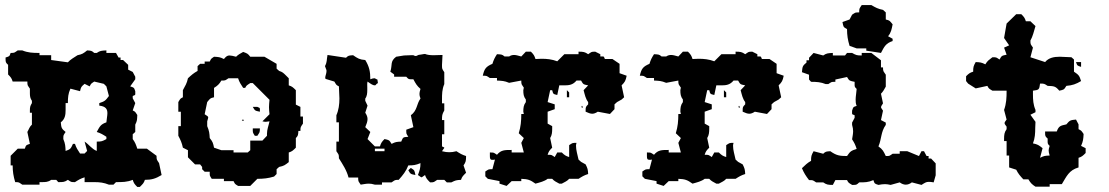

<svg xmlns="http://www.w3.org/2000/svg" viewBox="-20 -734 4380 758"><path d="M352 -412 390 -403 400 -393 410 -355C396 -336 393 -334 372 -327V-317C398 -314 404 -303 404 -287C404 -277 401 -265 400 -251C377 -243 374 -235 362 -213C378 -208 386 -203 400 -194V-185C384 -176 380 -175 362 -175V-138C342 -146 332 -163 314 -175L324 -138L314 -128H296C287 -142 281 -150 276 -166H268C259 -146 258 -145 239 -138C238 -157 238 -166 230 -185C230 -202 230 -199 239 -213C223 -226 222 -229 220 -251C237 -264 239 -281 239 -300V-327H248C248 -349 249 -364 258 -384L296 -374C300 -391 300 -391 314 -403L334 -393C340 -404 337 -402 352 -412ZM306 -100 314 -90ZM50 -535C36 -526 39 -525 22 -525C17 -510 17 -512 2 -507V-500C2 -489 3 -486 12 -478V-440C23 -429 26 -425 30 -412H88C88 -395 89 -398 98 -384V-366C98 -355 99 -346 106 -336V-327C99 -316 98 -310 98 -298V-289H106V-242C96 -233 95 -225 88 -213L98 -166C83 -161 83 -162 78 -147H50L22 -119V-81H30C30 -57 33 -38 40 -15C57 -15 54 -14 68 -5H136V-15H144C159 -15 170 -15 182 -24H202L210 -15C229 -15 235 -15 248 -24C262 -15 259 -15 276 -15C290 -24 298 -29 314 -34V-15H352C374 -15 390 -13 410 -5H428L438 -15C463 -15 482 -15 504 -24C508 -11 511 -7 522 4H532C543 -7 548 -11 552 -24C579 -24 595 -29 618 -43L608 -90C599 -104 598 -102 598 -119L560 -147H522C517 -163 513 -173 504 -185V-204L514 -213V-242C522 -258 521 -261 522 -280C512 -295 515 -292 504 -298L514 -327L504 -346V-355C516 -361 514 -355 514 -374C509 -389 509 -388 494 -393L514 -421V-431L504 -450L486 -459V-478L466 -497H456V-507H448L438 -525H400V-535C381 -534 375 -534 362 -525H352C342 -534 340 -534 324 -535C309 -523 305 -520 286 -516C271 -506 259 -500 248 -488L182 -497V-516H136V-525H134C109 -525 90 -526 68 -535Z M978 -312C987 -296 987 -297 1006 -293C1006 -311 1008 -306 996 -312ZM936 -261C932 -257 941 -257 942 -258C946 -262 937 -262 936 -261ZM978 -227C978 -210 977 -212 986 -198H996C1005 -212 1006 -210 1006 -227ZM836 -170 844 -160ZM882 -425H920C925 -409 931 -401 940 -387H948C954 -398 953 -396 968 -406H978L1044 -340C1043 -330 1042 -320 1042 -311C1042 -302 1043 -292 1044 -283L1016 -255C1028 -252 1031 -253 1044 -255C1040 -236 1034 -223 1034 -206V-198L1016 -179H968V-141L958 -132H902V-141H854L825 -151C821 -170 820 -174 808 -189C807 -208 806 -217 798 -236V-255C800 -263 802 -267 802 -270C802 -275 798 -276 788 -283L798 -331C810 -345 808 -346 825 -350V-387C839 -396 845 -401 854 -416C871 -416 868 -416 882 -425ZM940 -529C928 -522 921 -519 912 -510C901 -513 892 -515 886 -515C878 -515 873 -512 864 -501C848 -509 843 -509 825 -510C810 -500 814 -502 808 -491H788V-482H770L760 -473V-454C744 -445 736 -438 722 -425C718 -405 711 -395 702 -378V-350C691 -344 693 -346 684 -331V-293H694V-236H684V-198C693 -181 698 -170 702 -151L722 -141V-113L750 -85H770L778 -75V-66L788 -56H808C808 -39 807 -42 816 -28H864V-19H902C908 -8 905 -9 920 0H968L996 -28C1020 -28 1039 -30 1062 -37L1072 -47V-66L1082 -75C1101 -79 1105 -82 1120 -94V-132C1133 -136 1137 -140 1148 -151V-189C1157 -198 1157 -201 1158 -217H1166C1166 -234 1167 -232 1176 -246V-274H1166V-312L1148 -321V-378C1137 -389 1133 -393 1120 -397V-425L1110 -435C1099 -446 1095 -450 1082 -454L1072 -463V-482L1024 -510H968C958 -523 956 -523 940 -529Z M1602 -71 1592 -62C1601 -46 1601 -47 1620 -43C1616 -61 1618 -61 1602 -71ZM1460 -147H1498V-137H1460ZM1273 -517C1269 -497 1272 -490 1263 -473L1267 -462C1269 -459 1269 -456 1269 -453C1269 -444 1264 -434 1264 -428C1264 -425 1264 -423 1267 -422L1300 -412C1309 -397 1307 -399 1318 -393C1318 -377 1320 -361 1320 -345C1320 -322 1317 -299 1308 -279V-251H1318V-175H1308V-137C1317 -123 1318 -126 1318 -109C1333 -85 1349 -61 1356 -33H1394C1394 -16 1395 -19 1404 -5C1417 -7 1426 -9 1436 -9C1443 -9 1450 -8 1460 -5H1488V-14H1526C1540 -23 1537 -24 1554 -24C1571 -43 1583 -58 1592 -81C1611 -81 1621 -82 1640 -90C1640 -70 1637 -62 1630 -43C1639 -37 1642 -34 1644 -34C1646 -34 1649 -37 1658 -43C1662 -30 1667 -25 1678 -14C1695 -14 1692 -15 1706 -24H1734L1744 -14H1762C1778 -22 1781 -23 1800 -24C1804 -37 1809 -41 1820 -52L1810 -81C1819 -94 1820 -99 1820 -118C1804 -123 1796 -128 1782 -137C1771 -134 1762 -133 1754 -133C1746 -133 1736 -134 1725 -137C1734 -153 1740 -149 1725 -156V-204H1734V-260H1725C1725 -278 1725 -282 1734 -298V-326H1725V-340C1725 -362 1725 -381 1734 -402V-449C1725 -463 1725 -461 1725 -478L1727 -517C1717 -517 1704 -516 1692 -516C1680 -516 1667 -517 1658 -521C1652 -521 1642 -518 1638 -518C1626 -518 1626 -508 1612 -516H1602L1575 -515L1544 -510C1519 -491 1530 -479 1521 -451L1536 -440V-431H1584C1592 -422 1593 -421 1604 -421H1612C1621 -404 1626 -395 1640 -383C1637 -373 1636 -368 1636 -363C1636 -358 1637 -353 1640 -345C1624 -323 1628 -298 1602 -279L1612 -232L1584 -222C1584 -205 1583 -208 1592 -194C1571 -192 1572 -194 1564 -175C1545 -174 1542 -174 1526 -166C1516 -182 1516 -181 1498 -185C1487 -174 1484 -169 1480 -156H1460L1431 -185L1442 -213L1422 -232C1427 -244 1431 -254 1431 -264C1431 -272 1428 -280 1422 -289L1431 -317L1422 -336V-345C1429 -354 1430 -366 1430 -379V-388C1430 -396 1429 -404 1431 -412C1445 -402 1452 -397 1460 -397C1465 -397 1463 -402 1472 -406L1470 -420C1460 -423 1463 -425 1458 -425C1453 -425 1450 -424 1442 -421C1442 -451 1438 -471 1422 -497C1399 -499 1393 -503 1374 -516C1358 -515 1355 -515 1346 -506Z M2056 -530 2038 -511C2026 -514 2018 -517 2010 -517C2004 -517 1997 -516 1990 -511H1972C1962 -520 1958 -519 1942 -520C1933 -506 1929 -498 1924 -482C1898 -471 1892 -462 1886 -435C1903 -435 1900 -435 1914 -426H1942V-416C1961 -415 1971 -415 1990 -407L2038 -416C2038 -399 2039 -402 2048 -388C2048 -385 2046 -381 2046 -378C2046 -363 2047 -353 2056 -341V-331C2047 -319 2046 -308 2046 -293C2046 -290 2048 -287 2048 -284H2038C2038 -256 2036 -234 2028 -208L2048 -189L2038 -170L2048 -132H2000V-142C1972 -142 1958 -142 1942 -123C1928 -132 1931 -132 1914 -132V-118C1914 -108 1915 -103 1924 -103C1926 -103 1930 -103 1934 -104L1924 -66C1907 -66 1910 -66 1896 -57V-38L1906 -28L1952 -19V-9L1980 0L2000 -19H2038V-28C2064 -27 2073 -24 2094 -9C2112 -14 2129 -18 2142 -28H2160C2169 -18 2176 -16 2188 -9H2198C2210 -16 2218 -18 2227 -28H2264C2278 -37 2286 -42 2302 -47C2301 -65 2300 -69 2292 -85L2274 -95L2264 -104C2260 -124 2254 -140 2254 -159C2254 -163 2255 -166 2256 -170C2239 -170 2241 -170 2227 -161V-114C2214 -118 2209 -121 2198 -132H2180L2170 -114C2156 -123 2159 -123 2142 -123C2146 -136 2149 -140 2160 -151L2152 -189C2159 -200 2160 -212 2160 -226V-236L2142 -246V-293L2170 -303V-322L2142 -331L2152 -378H2160C2164 -362 2164 -363 2180 -359L2188 -397H2208C2227 -397 2242 -399 2256 -416H2274C2283 -400 2283 -401 2302 -397L2284 -378C2289 -359 2292 -344 2302 -331V-322C2293 -313 2292 -311 2292 -300V-293C2303 -288 2311 -285 2318 -285C2324 -285 2331 -287 2340 -293L2388 -284L2406 -303V-322L2416 -331L2434 -341L2444 -350L2434 -397C2447 -410 2450 -415 2454 -435L2426 -445V-482L2398 -501H2368C2362 -513 2368 -511 2350 -511V-520L2330 -530C2313 -530 2316 -529 2302 -520C2289 -529 2283 -530 2264 -530V-520H2208L2180 -492C2159 -500 2139 -502 2118 -502C2110 -502 2102 -501 2094 -501C2090 -514 2087 -519 2076 -530ZM2227 -369 2218 -378V-350H2227ZM2218 -322 2227 -312ZM2278 -316C2276 -316 2276 -316 2276 -313C2276 -311 2277 -308 2278 -308C2278 -308 2279 -308 2280 -309V-312C2280 -314 2279 -316 2278 -316Z M2676 -530 2658 -511C2646 -514 2638 -517 2630 -517C2624 -517 2617 -516 2610 -511H2592C2582 -520 2578 -519 2562 -520C2553 -506 2549 -498 2544 -482C2518 -471 2512 -462 2506 -435C2523 -435 2520 -435 2534 -426H2562V-416C2581 -415 2591 -415 2610 -407L2658 -416C2658 -399 2659 -402 2668 -388C2668 -385 2666 -381 2666 -378C2666 -363 2667 -353 2676 -341V-331C2667 -319 2666 -308 2666 -293C2666 -290 2668 -287 2668 -284H2658C2658 -256 2656 -234 2648 -208L2668 -189L2658 -170L2668 -132H2620V-142C2592 -142 2578 -142 2562 -123C2548 -132 2551 -132 2534 -132V-118C2534 -108 2535 -103 2544 -103C2546 -103 2550 -103 2554 -104L2544 -66C2527 -66 2530 -66 2516 -57V-38L2526 -28L2572 -19V-9L2600 0L2620 -19H2658V-28C2684 -27 2693 -24 2714 -9C2732 -14 2749 -18 2762 -28H2780C2789 -18 2796 -16 2808 -9H2818C2830 -16 2838 -18 2847 -28H2884C2898 -37 2906 -42 2922 -47C2921 -65 2920 -69 2912 -85L2894 -95L2884 -104C2880 -124 2874 -140 2874 -159C2874 -163 2875 -166 2876 -170C2859 -170 2861 -170 2847 -161V-114C2834 -118 2829 -121 2818 -132H2800L2790 -114C2776 -123 2779 -123 2762 -123C2766 -136 2769 -140 2780 -151L2772 -189C2779 -200 2780 -212 2780 -226V-236L2762 -246V-293L2790 -303V-322L2762 -331L2772 -378H2780C2784 -362 2784 -363 2800 -359L2808 -397H2828C2847 -397 2862 -399 2876 -416H2894C2903 -400 2903 -401 2922 -397L2904 -378C2909 -359 2912 -344 2922 -331V-322C2913 -313 2912 -311 2912 -300V-293C2923 -288 2931 -285 2938 -285C2944 -285 2951 -287 2960 -293L3008 -284L3026 -303V-322L3036 -331L3054 -341L3064 -350L3054 -397C3067 -410 3070 -415 3074 -435L3046 -445V-482L3018 -501H2988C2982 -513 2988 -511 2970 -511V-520L2950 -530C2933 -530 2936 -529 2922 -520C2909 -529 2903 -530 2884 -530V-520H2828L2800 -492C2779 -500 2759 -502 2738 -502C2730 -502 2722 -501 2714 -501C2710 -514 2707 -519 2696 -530ZM2847 -369 2838 -378V-350H2847ZM2838 -322 2847 -312ZM2898 -316C2896 -316 2896 -316 2896 -313C2896 -311 2897 -308 2898 -308C2898 -308 2899 -308 2900 -309V-312C2900 -314 2899 -316 2898 -316Z M3382 -714C3373 -700 3372 -702 3372 -685C3355 -685 3358 -685 3344 -676L3334 -657L3306 -647C3310 -628 3308 -628 3324 -619C3324 -595 3327 -576 3334 -553L3362 -543H3400V-534L3458 -525C3471 -550 3477 -563 3504 -572V-581L3486 -591C3498 -605 3500 -618 3504 -638C3492 -652 3494 -653 3477 -657V-685L3466 -695C3446 -699 3437 -704 3420 -714ZM3192 -525 3174 -506V-496H3164V-487C3148 -474 3148 -471 3146 -449L3174 -439V-420L3182 -411C3204 -411 3220 -410 3240 -402H3250C3264 -411 3261 -411 3278 -411V-420L3324 -430C3333 -414 3335 -415 3354 -411V-404C3354 -393 3353 -391 3362 -383C3361 -367 3358 -354 3358 -341C3358 -333 3358 -325 3362 -316C3347 -311 3349 -312 3344 -297C3344 -278 3342 -285 3354 -279V-269L3344 -250V-241C3347 -231 3348 -223 3348 -216C3348 -206 3346 -197 3344 -184C3353 -170 3357 -162 3362 -146C3340 -139 3337 -137 3324 -118C3295 -118 3282 -120 3258 -137C3242 -136 3239 -136 3230 -127L3192 -137C3183 -121 3182 -117 3182 -99C3166 -90 3160 -83 3146 -70C3154 -51 3161 -40 3174 -23C3191 -23 3188 -23 3202 -14H3230C3243 -5 3249 -4 3268 -4L3278 -23H3324C3330 -12 3329 -13 3344 -4H3350C3361 -4 3363 -5 3372 -14C3394 -14 3408 -14 3428 -23C3433 -8 3433 -9 3448 -4C3458 -6 3466 -7 3474 -7C3481 -7 3487 -6 3496 -4L3532 -14C3540 -8 3548 -5 3556 -5C3564 -5 3572 -8 3580 -14L3618 -4C3632 -13 3637 -16 3646 -16C3651 -16 3657 -16 3666 -14L3674 -42V-89L3656 -108H3646V-118H3638L3628 -137H3618L3608 -118L3562 -137H3532V-127H3504C3490 -118 3494 -118 3477 -118C3468 -137 3465 -144 3448 -156C3461 -186 3457 -213 3477 -241V-250L3458 -260L3466 -297C3460 -306 3458 -309 3458 -311C3458 -313 3460 -317 3466 -326L3458 -364C3467 -373 3470 -380 3477 -392V-439C3468 -453 3466 -451 3466 -468H3458V-496L3420 -525H3382V-515C3363 -515 3360 -516 3344 -525H3324L3316 -515H3268V-525C3249 -524 3243 -524 3230 -515Z M4068 -120 4078 -111ZM3992 -678 3954 -641 3944 -584 3964 -555 3944 -546 3954 -518C3935 -514 3935 -515 3926 -499C3912 -508 3915 -508 3898 -508C3884 -497 3879 -495 3870 -480C3854 -488 3850 -488 3832 -489C3823 -473 3822 -469 3822 -451C3809 -447 3805 -444 3794 -433V-414L3802 -404L3832 -385L3878 -395C3884 -384 3883 -385 3898 -376H3954C3954 -348 3953 -325 3944 -300L3954 -262C3949 -255 3946 -252 3946 -248C3946 -244 3949 -241 3954 -234V-224C3945 -212 3944 -201 3944 -186V-177H3954V-120H3964V-73L3992 -64C4000 -48 4007 -40 4020 -26H4040C4049 -11 4054 -6 4068 3H4124V-7H4172C4191 -38 4200 -62 4238 -73V-111C4251 -115 4255 -119 4266 -130V-149L4248 -158C4256 -176 4257 -185 4258 -205C4248 -220 4249 -218 4238 -224V-243L4228 -262C4206 -260 4203 -259 4190 -243C4167 -238 4160 -237 4152 -215H4106V-208C4106 -197 4107 -195 4116 -187V-180C4116 -169 4115 -166 4124 -158C4121 -149 4120 -144 4120 -140C4120 -135 4121 -130 4124 -120C4105 -119 4102 -119 4086 -111L4096 -149C4081 -161 4077 -164 4058 -168C4066 -188 4067 -208 4067 -229C4067 -237 4068 -245 4068 -253L4048 -281L4068 -291V-300C4059 -321 4058 -340 4058 -362V-376C4082 -379 4083 -380 4086 -404C4103 -404 4102 -404 4116 -395C4141 -394 4147 -394 4162 -376C4180 -380 4180 -379 4190 -395C4214 -397 4228 -402 4248 -414C4241 -436 4239 -438 4220 -451V-499L4210 -508C4195 -508 4179 -510 4164 -510C4141 -510 4120 -506 4106 -489L4048 -508L4058 -546C4049 -560 4048 -557 4048 -574C4057 -589 4062 -611 4068 -631L4048 -650H4030C4026 -663 4023 -667 4012 -678ZM4228 -489C4233 -474 4233 -475 4248 -470V-489Z"/></svg>

Font: GNUTypewriter
Style: Standard
Weight: 400
Version: Version 001.000